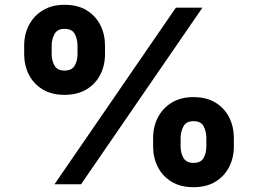

<svg xmlns="http://www.w3.org/2000/svg" viewBox="-20 -759 1063 791"><path d="M245.6 -368.2Q192.4 -368.2 155.3 -390.9Q118.2 -413.6 98.9 -451.7Q79.6 -489.7 79.6 -535.6V-571.3Q79.6 -617.7 99.4 -655.8Q119.1 -693.8 156.5 -716.6Q193.8 -739.3 245.6 -739.3Q299.8 -739.3 336.9 -716.6Q374 -693.8 393.3 -655.8Q412.6 -617.7 412.6 -571.3V-535.6Q412.6 -489.3 393.1 -451.2Q373.5 -413.1 336.2 -390.6Q298.8 -368.2 245.6 -368.2ZM245.6 -468.3Q276.4 -468.3 287.8 -488.8Q299.3 -509.3 299.3 -535.6V-571.3Q299.3 -597.2 288.3 -618.7Q277.3 -640.1 245.6 -640.1Q215.8 -640.1 204.3 -618.2Q192.9 -596.2 192.9 -571.3V-535.6Q192.9 -509.3 204.6 -488.8Q216.3 -468.3 245.6 -468.3ZM776.9 12.2Q723.6 12.2 686.5 -10.5Q649.4 -33.2 630.1 -71.3Q610.8 -109.4 610.8 -155.3V-190.9Q610.8 -237.3 630.6 -275.4Q650.4 -313.5 687.5 -336.2Q724.6 -358.9 776.9 -358.9Q831.1 -358.9 867.9 -336.2Q904.8 -313.5 924.1 -275.4Q943.4 -237.3 943.4 -190.9V-155.3Q943.4 -108.9 923.8 -70.8Q904.3 -32.7 867.2 -10.3Q830.1 12.2 776.9 12.2ZM776.9 -87.9Q807.6 -87.9 818.8 -108.4Q830.1 -128.9 830.1 -155.3V-190.9Q830.1 -216.8 819.3 -238.3Q808.6 -259.8 776.9 -259.8Q747.1 -259.8 735.6 -237.8Q724.1 -215.8 724.1 -190.9V-155.3Q724.1 -128.9 735.8 -108.4Q747.6 -87.9 776.9 -87.9ZM204.6 0 704.6 -727.5H814L314 0Z"/></svg>

Font: Inter 16pt ExtraBold
Style: Regular
Weight: 800
Version: Version 4.001;git-66647c0bb